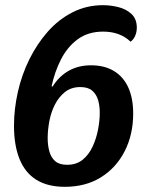

<svg xmlns="http://www.w3.org/2000/svg" viewBox="-20 -701 595 741"><path d="M230 20Q164 20 120.5 -7Q77 -34 55.5 -87Q34 -140 34 -216Q34 -280 49 -346.5Q64 -413 93.5 -472.5Q123 -532 164.5 -579Q206 -626 260 -653.5Q314 -681 377 -681Q407 -681 437 -673.5Q467 -666 487.5 -647Q508 -628 508 -594Q508 -578 502 -563.5Q496 -549 484 -540Q463 -560 436.5 -569.5Q410 -579 378 -579Q320 -579 280 -549.5Q240 -520 215.5 -472Q191 -424 179 -368L183 -367Q208 -407 245.5 -428Q283 -449 331 -449Q384 -449 420.5 -426.5Q457 -404 475.5 -362.5Q494 -321 494 -263Q494 -182 461.5 -118Q429 -54 370 -17Q311 20 230 20ZM239 -65Q275 -65 299 -84.5Q323 -104 337.5 -135.5Q352 -167 358.5 -201.5Q365 -236 365 -266Q365 -293 358.5 -315Q352 -337 336 -351Q320 -365 290 -365Q255 -365 231 -346Q207 -327 192 -297.5Q177 -268 170.5 -233.5Q164 -199 164 -168Q164 -140 170.5 -116.5Q177 -93 193 -79Q209 -65 239 -65Z"/></svg>

Font: Sansita Swashed Light Medium
Style: Regular
Weight: 500
Version: Version 1.003